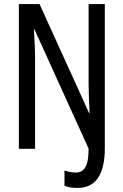

<svg xmlns="http://www.w3.org/2000/svg" viewBox="-20 -734 609 947"><path d="M362 193Q344 193 328 190.5Q312 188 298 182V107Q310 111 324 114Q338 117 354 117Q386 117 401.5 90Q417 63 417 -1L150 -589H147Q153 -508 153 -445V0H73V-714H175L419 -177H422Q420 -219 418.5 -255Q417 -291 417 -320V-714H497V-4Q497 193 362 193Z"/></svg>

Font: Noto Sans Malayalam ExtraCondensed
Style: Regular
Weight: 400
Width: 2
Designer: Jelle Bosma - Monotype Design Team
Foundry: Monotype Imaging Inc.
Version: Version 2.104; ttfautohint (v1.8.4.7-5d5b)